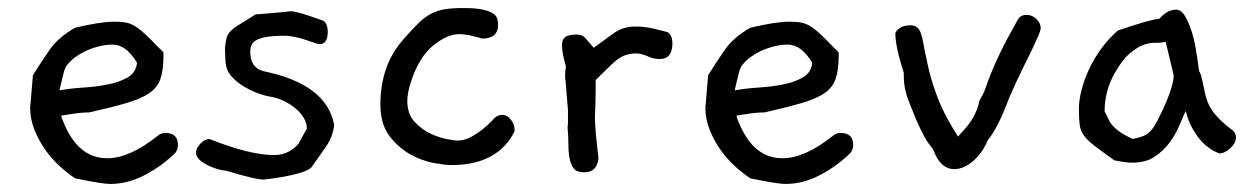

<svg xmlns="http://www.w3.org/2000/svg" viewBox="-20 -420 3117 478"><path d="M417 -40Q385 -8 342 15Q299 38 254 38Q235 38 167 24Q149 12 129 -6Q109 -24 92.5 -47.5Q76 -71 65.5 -97.5Q55 -124 55 -153V-152Q56 -161 57 -173Q58 -184 59 -198.5Q60 -213 62 -233Q82 -265 103.5 -296Q125 -327 167 -351Q231 -366 263 -366Q278 -366 289.5 -364.5Q301 -363 311.5 -357.5Q322 -352 332.5 -343Q343 -334 358 -319Q369 -307 375 -301.5Q381 -296 384 -293Q387 -290 387 -288Q387 -286 387 -282Q387 -246 379.5 -224Q372 -202 351.5 -188Q331 -174 295 -163.5Q259 -153 202 -140H196Q178 -140 132 -132Q168 -26 247 -26Q303 -26 374 -83Q381 -89 392 -89Q423 -89 423 -59Q423 -49 417 -40ZM321 -264Q294 -309 260 -309Q245 -309 228 -305Q211 -301 195.5 -294Q180 -287 166.5 -277Q153 -267 144 -254Q140 -246 136.5 -231Q133 -216 128 -195Q155 -200 187.5 -202Q220 -204 249.5 -210Q279 -216 299 -228Q319 -240 321 -264Z M812 -109Q809 -80 791 -54L755 -3Q746 5 727 10.5Q708 16 688.5 19.5Q669 23 653.5 25Q638 27 637 27Q627 27 611.5 23.5Q596 20 581 16Q566 12 555 8.5Q544 5 543 5H542Q531 4 518.5 0Q506 -4 494.5 -10Q483 -16 475.5 -23.5Q468 -31 468 -40Q468 -51 479 -62.5Q490 -74 501 -74Q602 -34 662 -34Q684 -34 699.5 -43Q715 -52 723 -62L744 -100Q744 -113 736.5 -126Q729 -139 716.5 -149.5Q704 -160 688 -168Q672 -176 655 -179Q636 -182 616.5 -190Q597 -198 580.5 -209Q564 -220 553.5 -233.5Q543 -247 542 -263Q541 -263 540 -301Q542 -316 544 -325Q546 -334 553 -341.5Q560 -349 574.5 -358Q589 -367 616 -384Q624 -385 645.5 -386.5Q667 -388 704 -392Q720 -392 786 -368Q796 -359 796 -341Q796 -310 775 -310Q774 -310 773 -310.5Q772 -311 770 -311L734 -323Q707 -331 688 -331Q660 -331 643.5 -328Q627 -325 619 -320.5Q611 -316 608 -311Q605 -306 604 -302Q604 -299 603.5 -296.5Q603 -294 603 -291Q603 -252 635 -243Q793 -211 812 -109Z M1261 -93Q1241 -52 1201.5 -30.5Q1162 -9 1103 -9Q1090 -9 1061 -14Q1032 -19 1002 -35.5Q972 -52 949.5 -81.5Q927 -111 927 -161Q927 -205 940 -245.5Q953 -286 985 -323Q1006 -347 1022 -362.5Q1038 -378 1053.5 -386Q1069 -394 1087.5 -397Q1106 -400 1133 -400Q1163 -400 1180 -396.5Q1197 -393 1206 -387.5Q1215 -382 1217.5 -374.5Q1220 -367 1220 -358Q1220 -324 1180 -324Q1181 -324 1175 -325.5Q1169 -327 1160 -329.5Q1151 -332 1141 -333.5Q1131 -335 1123 -335Q1094 -335 1059.5 -307.5Q1025 -280 1005 -222Q999 -205 996.5 -191.5Q994 -178 994 -169Q994 -137 1011.5 -117.5Q1029 -98 1051.5 -87.5Q1074 -77 1094 -73.5Q1114 -70 1119 -70Q1136 -70 1152.5 -79Q1169 -88 1182 -98.5Q1195 -109 1203.5 -118Q1212 -127 1212 -127Q1220 -134 1230 -134Q1243 -134 1252 -122Q1261 -110 1261 -98Z M1642 -340Q1654 -332 1654 -312Q1654 -273 1622 -273Q1607 -273 1592 -280Q1577 -287 1563 -287Q1547 -287 1532.5 -281Q1518 -275 1500 -257L1463 -221V-200Q1463 -185 1462.5 -166.5Q1462 -148 1461 -127Q1462 -90 1470 -27Q1467 9 1434 9Q1416 9 1408.5 -0.5Q1401 -10 1398 -26Q1395 -42 1395 -62Q1395 -82 1393 -103Q1394 -108 1394 -115Q1394 -122 1394 -130V-146L1388 -219Q1387 -224 1387 -228Q1387 -232 1387 -236Q1387 -244 1389 -254Q1379 -290 1379 -307Q1379 -321 1387 -327.5Q1395 -334 1416 -334Q1430 -334 1438 -324.5Q1446 -315 1458 -301L1502 -333Q1519 -346 1533.5 -350Q1548 -354 1562 -354Q1583 -354 1606 -349Z M2098 -40Q2066 -8 2023 15Q1980 38 1935 38Q1916 38 1848 24Q1830 12 1810 -6Q1790 -24 1773.5 -47.5Q1757 -71 1746.5 -97.5Q1736 -124 1736 -153V-152Q1737 -161 1738 -173Q1739 -184 1740 -198.5Q1741 -213 1743 -233Q1763 -265 1784.5 -296Q1806 -327 1848 -351Q1912 -366 1944 -366Q1959 -366 1970.5 -364.5Q1982 -363 1992.5 -357.5Q2003 -352 2013.5 -343Q2024 -334 2039 -319Q2050 -307 2056 -301.5Q2062 -296 2065 -293Q2068 -290 2068 -288Q2068 -286 2068 -282Q2068 -246 2060.5 -224Q2053 -202 2032.5 -188Q2012 -174 1976 -163.5Q1940 -153 1883 -140H1877Q1859 -140 1813 -132Q1849 -26 1928 -26Q1984 -26 2055 -83Q2062 -89 2073 -89Q2104 -89 2104 -59Q2104 -49 2098 -40ZM2002 -264Q1975 -309 1941 -309Q1926 -309 1909 -305Q1892 -301 1876.5 -294Q1861 -287 1847.5 -277Q1834 -267 1825 -254Q1821 -246 1817.5 -231Q1814 -216 1809 -195Q1836 -200 1868.5 -202Q1901 -204 1930.5 -210Q1960 -216 1980 -228Q2000 -240 2002 -264Z M2571 -350Q2570 -342 2564.5 -329.5Q2559 -317 2549.5 -297Q2540 -277 2525.5 -248Q2511 -219 2493 -178Q2464 -100 2439 -71Q2435 -60 2427 -47.5Q2419 -35 2408 -24Q2397 -13 2383.5 -6Q2370 1 2356 1Q2320 1 2303 -49Q2290 -63 2279.5 -83Q2269 -103 2261 -122Q2253 -141 2247.5 -155Q2242 -169 2241 -172Q2230 -200 2230 -231V-239Q2219 -273 2214 -297Q2209 -321 2209 -338Q2219 -357 2247 -357Q2257 -357 2263 -352Q2269 -347 2272.5 -337.5Q2276 -328 2278.5 -313.5Q2281 -299 2285 -281Q2293 -240 2302.5 -210.5Q2312 -181 2322 -158.5Q2332 -136 2342.5 -117.5Q2353 -99 2365 -80Q2379 -95 2388 -106Q2397 -117 2402.5 -127Q2408 -137 2412 -147Q2416 -157 2419 -171Q2429 -187 2433.5 -200.5Q2438 -214 2446 -234.5Q2454 -255 2469.5 -287.5Q2485 -320 2515 -373Q2522 -383 2535 -383Q2550 -383 2560.5 -372.5Q2571 -362 2571 -350Z M3043 -100Q3057 -91 3057 -78Q3057 -64 3043 -51Q3029 -38 3016 -38Q2985 -49 2962.5 -79Q2940 -109 2932 -144Q2925 -129 2915.5 -106.5Q2906 -84 2891 -64Q2876 -44 2854 -29.5Q2832 -15 2799 -15Q2782 -15 2754 -21Q2723 -43 2705.5 -56.5Q2688 -70 2679 -82Q2670 -94 2668 -109Q2666 -124 2666 -149Q2666 -170 2672.5 -195.5Q2679 -221 2691 -247Q2703 -273 2721 -298Q2739 -323 2763 -344Q2807 -359 2832 -366Q2857 -373 2866 -373Q2886 -396 2908 -396Q2920 -396 2929 -382Q2938 -368 2945.5 -345.5Q2953 -323 2957.5 -296Q2962 -269 2965 -244Q2968 -239 2970 -232.5Q2972 -226 2974 -216L2980 -188Q2986 -159 3003 -138Q3020 -117 3043 -100ZM2902 -232Q2900 -241 2895 -262Q2890 -283 2882 -316Q2870 -313 2856 -313.5Q2842 -314 2826 -308Q2810 -302 2791.5 -286Q2773 -270 2754 -236Q2730 -192 2730 -143Q2736 -130 2741 -120.5Q2746 -111 2753.5 -103.5Q2761 -96 2772 -89Q2783 -82 2800 -74Q2815 -77 2825.5 -81Q2836 -85 2844 -93.5Q2852 -102 2859 -115Q2866 -128 2876 -149Q2902 -207 2902 -232Z"/></svg>

Font: Gaegu
Style: Regular
Weight: 400
Designer: JIKJI
Foundry: JIKJI
Version: Version 1.00